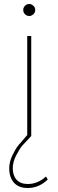

<svg xmlns="http://www.w3.org/2000/svg" viewBox="-20 -680 292 960"><path d="M126.2 -600Q113.8 -600 105 -608.8Q96.2 -617.5 96.2 -630Q96.2 -642.5 105 -651.2Q113.8 -660 126.2 -660Q137.5 -660 146.9 -651.2Q156.2 -642.5 156.2 -630Q156.2 -617.5 146.9 -608.8Q137.5 -600 126.2 -600ZM210 202.5 218.8 217.5Q175 260 118.8 260Q73.8 260 50 233.8Q26.2 207.5 26.2 161.2Q26.2 128.8 42.5 95.6Q58.8 62.5 70.6 48.1Q82.5 33.8 116.2 -5V-500H136.2V0Q106.2 31.2 92.5 46.9Q78.8 62.5 61.2 96.2Q43.8 130 43.8 161.2Q43.8 197.5 63.1 218.8Q82.5 240 118.8 240Q168.8 240 210 202.5Z"/></svg>

Font: Now Thin
Style: Regular
Weight: 250
Designer: Alfredo Marco Pradil
Foundry: Alfredo Marco Pradil
Version: Version 1.002;PS 001.002;hotconv 1.0.88;makeotf.lib2.5.64775